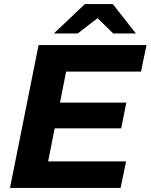

<svg xmlns="http://www.w3.org/2000/svg" viewBox="-20 -921 738 941"><path d="M304 -570 274 -418H599L574 -292H248L216 -130H598L571 0H29L169 -700H698L671 -570ZM535 -757 458 -832 361 -757H244L396 -901H533L646 -757Z"/></svg>

Font: Idrija
Style: Bold Italic
Weight: 700
Italic angle: -11.3°
Designer: Julieta Ulanovsky
Foundry: Julieta Ulanovsky
Version: Version 7.200